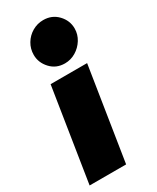

<svg xmlns="http://www.w3.org/2000/svg" viewBox="-196 -575 669 820"><g transform="rotate(-30 138.5 -165.5)"><path d="M-11 190 61 -268H241L169 190ZM159 -314Q116 -314 88.5 -344Q61 -374 61 -412Q61 -442 76 -467Q91 -492 116 -506.5Q141 -521 170 -521Q213 -521 241 -491.5Q269 -462 269 -423Q269 -394 253.5 -369Q238 -344 213 -329Q188 -314 159 -314Z"/></g></svg>

Font: MuseoModerno Thin Black
Style: Italic
Weight: 900
Italic angle: -9°
Version: Version 1.003